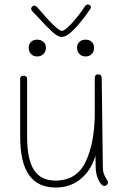

<svg xmlns="http://www.w3.org/2000/svg" viewBox="-20 -839 572 857"><path d="M462 -25Q462 -19 457 -14Q452 -9 446 -9Q433 -9 420.5 -34Q408 -59 407 -91L406 -144Q387 -79 340.5 -40.5Q294 -2 229 -2Q148 -2 109 -58.5Q70 -115 70 -230V-487Q70 -501 85 -501Q92 -501 96.5 -497.5Q101 -494 101 -487V-228Q101 -128 131.5 -80.5Q162 -33 228 -33Q323 -33 363 -118.5Q403 -204 403 -336V-490Q403 -507 418 -507Q434 -507 434 -490L439 -96Q439 -76 443.5 -63.5Q448 -51 455 -40.5Q462 -30 462 -25ZM108 -626Q108 -642 118.5 -652Q129 -662 146 -662Q163 -662 174 -652Q185 -642 185 -626Q185 -609 174 -598Q163 -587 146 -587Q129 -587 118.5 -598Q108 -609 108 -626ZM324 -626Q324 -642 334.5 -652Q345 -662 362 -662Q379 -662 389.5 -652Q400 -642 400 -626Q400 -609 389.5 -598Q379 -587 362 -587Q345 -587 334.5 -598Q324 -609 324 -626ZM386 -807Q386 -804 382 -798Q351 -751 315 -712.5Q279 -674 255 -674Q238 -674 211 -699Q184 -724 149 -763L125 -788Q119 -794 119 -800Q119 -805 123.5 -809.5Q128 -814 133 -814Q141 -814 153 -799Q188 -757 217 -729Q246 -701 256 -701Q268 -701 298 -732.5Q328 -764 360 -812Q365 -819 373 -819Q378 -819 382 -815Q386 -811 386 -807Z"/></svg>

Font: Mali ExtraLight
Style: Regular
Weight: 275
Version: Version 1.000; ttfautohint (v1.6)